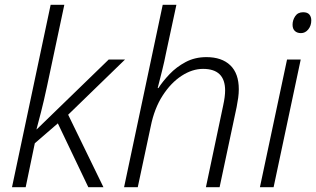

<svg xmlns="http://www.w3.org/2000/svg" viewBox="-20 -780 1317 800"><path d="M30 0 191 -760H248L176 -421Q162 -356 151 -313.5Q140 -271 132 -241H133L433 -532H501L264 -302L411 0H348L221 -266L125 -183L87 0Z M497 0 658 -760H715L672 -560Q665 -524 655.5 -486Q646 -448 637 -413H640Q658 -441 686.5 -471Q715 -501 753.5 -521.5Q792 -542 840 -542Q904 -542 939.5 -508Q975 -474 975 -408Q975 -391 972.5 -372.5Q970 -354 966 -334L895 0H838L910 -341Q918 -378 918 -403Q918 -493 826 -493Q781 -493 736.5 -464Q692 -435 657.5 -381.5Q623 -328 608 -253L554 0Z M1234 -642Q1218 -642 1208.5 -651Q1199 -660 1199 -677Q1199 -696 1210 -712.5Q1221 -729 1243 -729Q1261 -729 1269 -719.5Q1277 -710 1277 -695Q1277 -673 1264.5 -657.5Q1252 -642 1234 -642ZM1063 0 1176 -532H1233L1120 0Z"/></svg>

Font: Noto Sans Light
Style: Italic
Weight: 300
Italic angle: -12°
Designer: Monotype Design Team
Foundry: Monotype Imaging Inc.
Version: Version 2.013; ttfautohint (v1.8.4.7-5d5b)